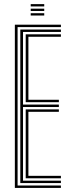

<svg xmlns="http://www.w3.org/2000/svg" viewBox="-20 -921 341 941"><path d="M52.8 0V-800H278.5V-788.2H66.2V-11.8H278.5V0ZM106 -47.2V-384.8H268.5V-373H119.2V-59.2H278.5V-47.2ZM79.5 -23.8V-776.2H278.5V-764.5H92.8V-408.5H268.5V-396.5H92.8V-35.5H278.5V-23.8ZM106 -420.2V-752.8H278.5V-740.8H119.2V-432H268.5V-420.2ZM130.5 -889.5V-900.8H196.8V-889.5ZM130.5 -845V-856.2H196.8V-845ZM130.5 -867.2V-878.5H196.8V-867.2Z"/></svg>

Font: Big Shoulders Inline Display Thin
Style: Regular
Weight: 400
Version: Version 2.002